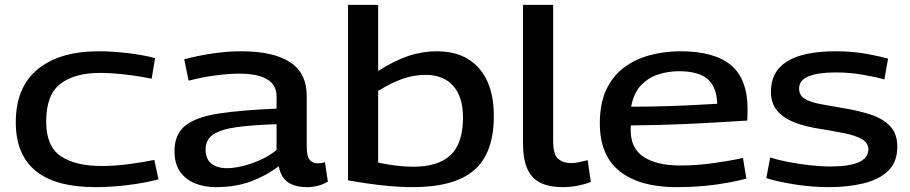

<svg xmlns="http://www.w3.org/2000/svg" viewBox="-20 -760 3744 790"><path d="M45 -257Q45 -401 135 -475Q225 -549 386 -549Q442 -549 505.5 -541.5Q569 -534 618 -521L604 -436Q551 -447 494.5 -453.5Q438 -460 392 -460Q287 -460 228.5 -415Q170 -370 170 -260Q170 -158 230 -117.5Q290 -77 398 -77Q450 -77 505 -84Q560 -91 615 -102L632 -22Q575 -7 506 1.5Q437 10 373 10Q45 10 45 -257Z M698 -138Q698 -208 743 -243.5Q788 -279 881 -293Q974 -307 1118 -313V-362Q1119 -457 964 -457Q921 -457 865 -449.5Q809 -442 756 -428L738 -516Q794 -531 854.5 -540Q915 -549 971 -549Q1106 -549 1174.5 -503.5Q1243 -458 1242 -363V-158Q1242 -116 1254.5 -102Q1267 -88 1287 -88Q1294 -88 1302 -89Q1310 -90 1317 -93L1329 -13Q1292 10 1243 10Q1197 10 1167 -8.5Q1137 -27 1127 -76Q1077 -38 1013.5 -14Q950 10 868 10Q821 10 782.5 -5.5Q744 -21 721 -53.5Q698 -86 698 -138ZM826 -145Q826 -106 849.5 -87Q873 -68 914 -68Q943 -68 979.5 -77Q1016 -86 1052.5 -102.5Q1089 -119 1118 -143V-249Q1024 -246 958.5 -237.5Q893 -229 859.5 -208Q826 -187 826 -145Z M1412 -18V-740H1536V-468Q1602 -510 1659.5 -529.5Q1717 -549 1778 -549Q1889 -549 1950.5 -479.5Q2012 -410 2012 -283Q2012 -130 1931 -60Q1850 10 1678 10Q1568 10 1412 -18ZM1536 -91Q1616 -74 1680 -74Q1783 -74 1834 -122Q1885 -170 1885 -276Q1885 -362 1844.5 -407Q1804 -452 1731 -452Q1685 -452 1639 -436.5Q1593 -421 1536 -386Z M2256 -740V-180Q2256 -123 2277 -106Q2298 -89 2329 -89Q2345 -89 2362 -92.5Q2379 -96 2398 -101L2411 -11Q2387 -2 2357.5 4Q2328 10 2294 10Q2244 10 2207.5 -6Q2171 -22 2151.5 -61.5Q2132 -101 2132 -173V-740Z M2762 10Q2614 10 2531 -54.5Q2448 -119 2448 -253Q2448 -333 2474 -389.5Q2500 -446 2546 -481Q2592 -516 2652.5 -532.5Q2713 -549 2780 -549Q2919 -549 2987.5 -492Q3056 -435 3056 -310Q3056 -302 3055.5 -289.5Q3055 -277 3055 -264Q3018 -262 2948 -257.5Q2878 -253 2783 -249Q2688 -245 2576 -244Q2575 -239 2575 -234.5Q2575 -230 2575 -224Q2575 -149 2629 -114Q2683 -79 2779 -79Q2844 -79 2913 -88.5Q2982 -98 3037 -110L3051 -25Q2994 -10 2921.5 0Q2849 10 2762 10ZM2577 -321Q2660 -321 2733 -323.5Q2806 -326 2858 -329Q2910 -332 2931 -333Q2929 -402 2891.5 -434.5Q2854 -467 2773 -467Q2731 -467 2689.5 -454Q2648 -441 2617.5 -409Q2587 -377 2577 -321Z M3133 -27 3149 -112Q3176 -103 3218.5 -94.5Q3261 -86 3308.5 -80.5Q3356 -75 3397 -75Q3553 -75 3553 -146Q3553 -172 3526 -187.5Q3499 -203 3453.5 -212Q3408 -221 3353 -230Q3293 -239 3247.5 -257Q3202 -275 3177 -305.5Q3152 -336 3152 -383Q3152 -549 3419 -549Q3488 -549 3545 -538.5Q3602 -528 3634 -519L3619 -433Q3589 -442 3533 -452Q3477 -462 3418 -462Q3346 -462 3307 -446Q3268 -430 3268 -396Q3268 -367 3292 -353Q3316 -339 3357 -331.5Q3398 -324 3450 -315Q3512 -305 3562.5 -288.5Q3613 -272 3642.5 -241Q3672 -210 3672 -156Q3672 -93 3634.5 -57Q3597 -21 3533 -5.5Q3469 10 3391 10Q3321 10 3251 -1Q3181 -12 3133 -27Z"/></svg>

Font: Georama Extended Medium
Style: Regular
Weight: 500
Width: 7
Designer: Jean-Baptiste Levee
Foundry: Production Type
Version: Version 1.000